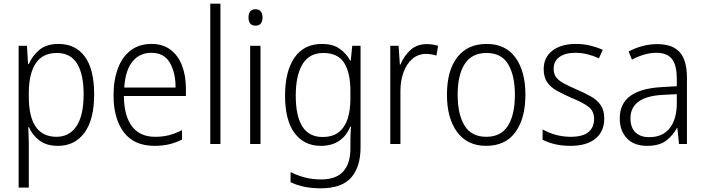

<svg xmlns="http://www.w3.org/2000/svg" viewBox="-20 -780 3817 1040"><path d="M297 -542Q389 -542 439.5 -473.5Q490 -405 490 -269Q490 -132 437.5 -61Q385 10 294 10Q231 10 192.5 -20Q154 -50 137 -91H133Q134 -69 135 -44Q136 -19 136 4V236H81V-532H126L132 -433H136Q155 -478 193.5 -510Q232 -542 297 -542ZM288 -493Q211 -493 174 -437.5Q137 -382 136 -280V-257Q136 -39 286 -39Q356 -39 394.5 -97Q433 -155 433 -269Q433 -378 397.5 -435.5Q362 -493 288 -493Z M801 -542Q863 -542 904.5 -510Q946 -478 966.5 -423.5Q987 -369 987 -300V-260H651Q652 -152 695 -95.5Q738 -39 820 -39Q861 -39 894.5 -47.5Q928 -56 966 -75V-24Q932 -7 896.5 1.5Q861 10 817 10Q706 10 650.5 -64Q595 -138 595 -263Q595 -346 618.5 -409Q642 -472 688 -507Q734 -542 801 -542ZM800 -494Q736 -494 697.5 -446.5Q659 -399 653 -306H931Q931 -388 899.5 -441Q868 -494 800 -494Z M1174 0H1119V-760H1174Z M1364 -730Q1383 -730 1392.5 -718Q1402 -706 1402 -686Q1402 -641 1364 -641Q1326 -641 1326 -686Q1326 -706 1335.5 -718Q1345 -730 1364 -730ZM1391 -532V0H1335V-532Z M1724 -542Q1781 -542 1817.5 -517.5Q1854 -493 1877 -452H1880L1888 -532H1933V18Q1933 124 1882 182Q1831 240 1718 240Q1668 240 1628 231.5Q1588 223 1554 207V152Q1589 170 1630.5 181Q1672 192 1719 192Q1800 192 1839 149Q1878 106 1878 24V-8Q1878 -28 1878.5 -49.5Q1879 -71 1881 -94H1877Q1857 -44 1817 -17Q1777 10 1718 10Q1627 10 1575.5 -59.5Q1524 -129 1524 -262Q1524 -393 1575 -467.5Q1626 -542 1724 -542ZM1731 -493Q1655 -493 1618.5 -432Q1582 -371 1582 -262Q1582 -38 1727 -38Q1783 -38 1816 -65Q1849 -92 1863.5 -138Q1878 -184 1878 -241V-287Q1878 -385 1844.5 -439Q1811 -493 1731 -493Z M2291 -541Q2325 -541 2353 -532L2344 -479Q2331 -483 2317 -485.5Q2303 -488 2288 -488Q2245 -488 2214 -461.5Q2183 -435 2166 -389.5Q2149 -344 2149 -287V0H2094V-532H2139L2146 -430H2149Q2167 -475 2202 -508Q2237 -541 2291 -541Z M2826 -267Q2826 -139 2772 -64.5Q2718 10 2613 10Q2512 10 2456.5 -64.5Q2401 -139 2401 -267Q2401 -398 2457 -470Q2513 -542 2616 -542Q2719 -542 2772.5 -467.5Q2826 -393 2826 -267ZM2459 -267Q2459 -160 2496.5 -99.5Q2534 -39 2614 -39Q2694 -39 2731.5 -99Q2769 -159 2769 -267Q2769 -370 2733 -431.5Q2697 -493 2615 -493Q2536 -493 2497.5 -434Q2459 -375 2459 -267Z M3253 -138Q3253 -68 3205.5 -29Q3158 10 3070 10Q3022 10 2984 0.5Q2946 -9 2919 -23V-79Q2950 -61 2989.5 -50Q3029 -39 3071 -39Q3137 -39 3167.5 -64.5Q3198 -90 3198 -136Q3198 -179 3166.5 -202.5Q3135 -226 3073 -251Q3030 -270 2996.5 -288.5Q2963 -307 2944 -334.5Q2925 -362 2925 -406Q2925 -469 2972 -505.5Q3019 -542 3099 -542Q3141 -542 3177.5 -533Q3214 -524 3245 -510L3224 -464Q3197 -477 3164 -485.5Q3131 -494 3097 -494Q3042 -494 3010.5 -471.5Q2979 -449 2979 -408Q2979 -378 2993.5 -360Q3008 -342 3035.5 -327.5Q3063 -313 3104 -295Q3146 -277 3180 -258Q3214 -239 3233.5 -211Q3253 -183 3253 -138Z M3540 -541Q3623 -541 3662 -497Q3701 -453 3701 -358V0H3658L3649 -87H3647Q3623 -44 3586.5 -17Q3550 10 3485 10Q3414 10 3375.5 -31Q3337 -72 3337 -139Q3337 -219 3394.5 -260.5Q3452 -302 3562 -308L3646 -313V-352Q3646 -430 3618.5 -462Q3591 -494 3536 -494Q3503 -494 3470 -484.5Q3437 -475 3403 -457L3385 -501Q3418 -519 3458 -530Q3498 -541 3540 -541ZM3568 -266Q3395 -256 3395 -139Q3395 -89 3422 -63Q3449 -37 3496 -37Q3569 -37 3607 -85Q3645 -133 3646 -217V-270Z"/></svg>

Font: Noto Sans Arabic UI SmCn Lt
Style: Regular
Weight: 300
Width: 4
Designer: Monotype Design Team, Nadine Chahine and Nizar Qandah
Foundry: Monotype Imaging Inc.
Version: Version 2.010; ttfautohint (v1.8.4.7-5d5b)